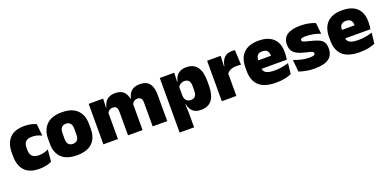

<svg xmlns="http://www.w3.org/2000/svg" viewBox="-9 -1266 4420 2196"><g transform="rotate(-20 2201.0 -168.0)"><path d="M265.5 13.5Q145 13.5 87 -49.5Q29 -112.5 29 -227V-269.5Q29 -380.5 87 -443.5Q145 -506.5 265 -506.5Q294.5 -506.5 321 -502.8Q347.5 -499 370 -492.2Q392.5 -485.5 410 -477L424 -332.5Q399.5 -345 371 -353.2Q342.5 -361.5 307.5 -361.5Q253.5 -361.5 230.2 -337Q207 -312.5 207 -266.5V-234Q207 -186 232.5 -160.2Q258 -134.5 312.5 -134.5Q346.5 -134.5 374.2 -142Q402 -149.5 429 -162L415.5 -17Q388 -3.5 349 5Q310 13.5 265.5 13.5Z M722.5 15Q599 15 536.2 -45.2Q473.5 -105.5 473.5 -212.5V-275Q473.5 -384.5 536.5 -446Q599.5 -507.5 722.5 -507.5Q846 -507.5 908.8 -446Q971.5 -384.5 971.5 -275V-212.5Q971.5 -105.5 909 -45.2Q846.5 15 722.5 15ZM722.5 -124Q758 -124 776.2 -145.2Q794.5 -166.5 794.5 -206V-282Q794.5 -324.5 776.2 -346.5Q758 -368.5 722.5 -368.5Q687.5 -368.5 669 -346.5Q650.5 -324.5 650.5 -282V-206Q650.5 -166.5 669 -145.2Q687.5 -124 722.5 -124Z M1823.5 0H1646.5V-288Q1646.5 -310 1641.2 -325.8Q1636 -341.5 1623.5 -350Q1611 -358.5 1589 -358.5Q1571.5 -358.5 1558.2 -352Q1545 -345.5 1535.8 -334.8Q1526.5 -324 1521.5 -310.5L1506 -383.5H1521Q1528.5 -418 1545.5 -445.2Q1562.5 -472.5 1593.2 -488.5Q1624 -504.5 1672.5 -504.5Q1724.5 -504.5 1757.8 -484Q1791 -463.5 1807.2 -422.2Q1823.5 -381 1823.5 -318.5ZM1223.5 0H1046.5V-492.5H1222.5L1217 -352.5L1223.5 -348ZM1523.5 0H1346.5V-288Q1346.5 -310 1341.2 -325.8Q1336 -341.5 1323.5 -350Q1311 -358.5 1289 -358.5Q1271.5 -358.5 1258.2 -352Q1245 -345.5 1235.8 -334.8Q1226.5 -324 1221.5 -310.5L1194.5 -383.5H1223Q1230.5 -418 1247.2 -445.2Q1264 -472.5 1294.5 -488.5Q1325 -504.5 1372.5 -504.5Q1441 -504.5 1475.8 -469Q1510.5 -433.5 1519 -366.5Q1520 -356.5 1521.8 -341Q1523.5 -325.5 1523.5 -314Z M2233 12Q2188.5 12 2159 -3Q2129.5 -18 2112.5 -45.2Q2095.5 -72.5 2088.5 -109H2046L2086 -216.5Q2086.5 -191 2095.2 -172.5Q2104 -154 2120.8 -144Q2137.5 -134 2161.5 -134Q2197 -134 2215 -155.2Q2233 -176.5 2233 -219V-279Q2233 -322 2215.5 -342.8Q2198 -363.5 2162.5 -363.5Q2143.5 -363.5 2127.5 -356.5Q2111.5 -349.5 2100 -337.8Q2088.5 -326 2083 -311.5L2042.5 -383.5H2088.5Q2095.5 -417.5 2112.5 -445Q2129.5 -472.5 2160 -488.5Q2190.5 -504.5 2238.5 -504.5Q2323.5 -504.5 2367.2 -447.5Q2411 -390.5 2411 -275.5V-223Q2411 -106.5 2367.2 -47.2Q2323.5 12 2233 12ZM2088 172H1912V-492.5H2088L2082 -352L2086 -340V-158L2083 -128.5L2088 0Z M2662.5 -267.5 2611.5 -367.5H2653Q2663 -430 2697 -465.2Q2731 -500.5 2794.5 -500.5Q2804 -500.5 2812.2 -499.5Q2820.5 -498.5 2828.5 -497L2837 -317Q2827 -319 2813.2 -320Q2799.5 -321 2786.5 -321Q2739.5 -321 2708.5 -306.8Q2677.5 -292.5 2662.5 -267.5ZM2665 0H2488V-492.5H2653L2646 -329.5H2665Z M3147 13Q3005.5 13 2939.2 -48.5Q2873 -110 2873 -228.5V-267Q2873 -384.5 2935.2 -446Q2997.5 -507.5 3117 -507.5Q3196.5 -507.5 3249.5 -481.2Q3302.5 -455 3329.2 -405.8Q3356 -356.5 3356 -287V-271.5Q3356 -251.5 3354.2 -230.8Q3352.5 -210 3349 -192.5H3190.5Q3192.5 -223 3193.2 -250Q3194 -277 3194 -298.5Q3194 -324.5 3186 -342.2Q3178 -360 3161 -369.2Q3144 -378.5 3117 -378.5Q3076.5 -378.5 3058.2 -357.5Q3040 -336.5 3040 -298V-253.5L3041 -234.5V-203.5Q3041 -188 3046.5 -173.5Q3052 -159 3066.8 -147.8Q3081.5 -136.5 3108.8 -130Q3136 -123.5 3179.5 -123.5Q3224 -123.5 3266.5 -130.8Q3309 -138 3348.5 -151L3334.5 -22.5Q3300 -5.5 3252.2 3.8Q3204.5 13 3147 13ZM3313.5 -192.5H2966.5V-296.5H3313.5Z M3617 12.5Q3558.5 12.5 3510.5 3Q3462.5 -6.5 3427.5 -19.5L3413 -165Q3452 -150 3499.8 -137.8Q3547.5 -125.5 3601.5 -125.5Q3641 -125.5 3655.8 -132Q3670.5 -138.5 3670.5 -153V-154Q3670.5 -165 3662 -171.5Q3653.5 -178 3632.2 -183.8Q3611 -189.5 3573.5 -198Q3512 -212.5 3476 -232.8Q3440 -253 3424.5 -282Q3409 -311 3409 -351V-355Q3409 -431 3463.8 -468.2Q3518.5 -505.5 3623.5 -505.5Q3680 -505.5 3726.8 -495.8Q3773.5 -486 3805.5 -472L3820 -336.5Q3783.5 -351 3738.5 -360.8Q3693.5 -370.5 3646.5 -370.5Q3619.5 -370.5 3604.8 -367.8Q3590 -365 3584.5 -359.5Q3579 -354 3579 -346V-345Q3579 -336 3586 -329.8Q3593 -323.5 3612.5 -317.5Q3632 -311.5 3669.5 -302.5Q3731 -288.5 3769.5 -271.5Q3808 -254.5 3826 -227.2Q3844 -200 3844 -153.5V-150.5Q3844 -67.5 3788.5 -27.5Q3733 12.5 3617 12.5Z M4165 13Q4023.5 13 3957.2 -48.5Q3891 -110 3891 -228.5V-267Q3891 -384.5 3953.2 -446Q4015.5 -507.5 4135 -507.5Q4214.5 -507.5 4267.5 -481.2Q4320.5 -455 4347.2 -405.8Q4374 -356.5 4374 -287V-271.5Q4374 -251.5 4372.2 -230.8Q4370.5 -210 4367 -192.5H4208.5Q4210.5 -223 4211.2 -250Q4212 -277 4212 -298.5Q4212 -324.5 4204 -342.2Q4196 -360 4179 -369.2Q4162 -378.5 4135 -378.5Q4094.5 -378.5 4076.2 -357.5Q4058 -336.5 4058 -298V-253.5L4059 -234.5V-203.5Q4059 -188 4064.5 -173.5Q4070 -159 4084.8 -147.8Q4099.5 -136.5 4126.8 -130Q4154 -123.5 4197.5 -123.5Q4242 -123.5 4284.5 -130.8Q4327 -138 4366.5 -151L4352.5 -22.5Q4318 -5.5 4270.2 3.8Q4222.5 13 4165 13ZM4331.5 -192.5H3984.5V-296.5H4331.5Z"/></g></svg>

Font: Anek Devanagari Medium ExtraBold
Style: Regular
Weight: 800
Version: Version 1.003